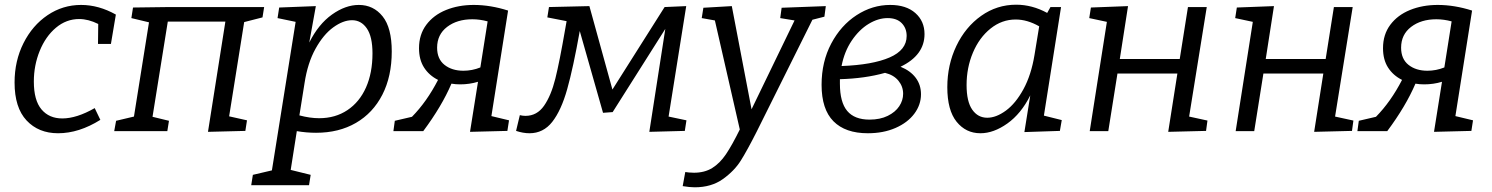

<svg xmlns="http://www.w3.org/2000/svg" viewBox="-20 -558 6347 817"><path d="M452 -371H397L398 -456Q356 -477 317 -477Q262 -477 218 -440Q174 -403 149 -341.5Q124 -280 124 -211Q124 -131 156.5 -92.5Q189 -54 245 -54Q306 -54 383 -98L407 -48Q316 9 227 9Q144 9 93 -45.5Q42 -100 42 -207Q42 -299 80 -374.5Q118 -450 182.5 -493.5Q247 -537 325 -537Q400 -537 473 -496Z M1104 -528 1097 -484 1019 -464 955 -63 1031 -46 1024 -1 865 3 939 -466H694L629 -61L699 -44L692 0H466L474 -44L550 -62L614 -463L539 -481L546 -526L699 -528Z M1647 -339Q1647 -233 1607 -155Q1567 -77 1494.5 -35Q1422 7 1325 7Q1284 7 1243 0L1217 165L1302 186L1295 230H1049L1056 186L1137 167L1238 -465L1161 -481L1168 -526L1324 -532L1296 -377Q1335 -455 1392.5 -496Q1450 -537 1507 -537Q1569 -537 1608 -488.5Q1647 -440 1647 -339ZM1254 -67Q1299 -55 1338 -55Q1407 -55 1458.5 -89.5Q1510 -124 1537.5 -186Q1565 -248 1565 -331Q1565 -402 1541 -437Q1517 -472 1478 -472Q1440 -472 1398 -441.5Q1356 -411 1322.5 -350.5Q1289 -290 1276 -205Z M2071 -64 2146 -46 2139 -1 1980 3 2014 -210Q1978 -199 1938 -199Q1919 -199 1901 -202Q1860 -106 1781 0H1654L1660 -44L1733 -61Q1796 -125 1844 -218Q1806 -237 1784.5 -270.5Q1763 -304 1763 -353Q1763 -411 1794 -452.5Q1825 -494 1878 -515.5Q1931 -537 1996 -537Q2067 -537 2142 -513ZM2024 -271 2055 -467Q2022 -476 1990 -476Q1925 -476 1882.5 -443.5Q1840 -411 1840 -355Q1840 -307 1871.5 -282Q1903 -257 1952 -257Q1989 -257 2024 -271Z M2825 -62 2901 -46 2894 -1 2743 3 2811 -435 2587 -81 2546 -78 2447 -426Q2419 -269 2393.5 -178.5Q2368 -88 2330 -39.5Q2292 9 2233 9Q2206 9 2176 -1L2192 -68Q2204 -65 2216 -65Q2265 -65 2295 -108Q2325 -151 2343 -223Q2361 -295 2385 -434L2391 -468L2309 -484L2316 -528L2488 -532L2586 -177L2808 -528L2900 -532Z M3494 -532 3488 -487 3437 -474 3200 2Q3160 81 3132.5 125Q3105 169 3056 204Q3007 239 2936 239Q2915 239 2885 234L2896 174Q2903 175 2912 176Q2921 177 2933 177Q2978 177 3010.5 157Q3043 137 3069 98.5Q3095 60 3128 -7L3022 -471L2966 -481L2973 -525L3094 -532L3178 -93L3361 -471L3300 -481L3306 -525Z M3899 -157Q3899 -112 3870.5 -74Q3842 -36 3790.5 -13.5Q3739 9 3673 9Q3577 9 3526.5 -42Q3476 -93 3476 -197Q3476 -295 3517 -372.5Q3558 -450 3625 -493.5Q3692 -537 3768 -537Q3836 -537 3875 -502.5Q3914 -468 3914 -413Q3914 -323 3812 -274Q3854 -257 3876.5 -227Q3899 -197 3899 -157ZM3561 -277Q3693 -282 3765.5 -313.5Q3838 -345 3838 -405Q3838 -438 3817 -459.5Q3796 -481 3757 -481Q3717 -481 3676.5 -456.5Q3636 -432 3604.5 -385.5Q3573 -339 3561 -277ZM3823 -159Q3823 -190 3803 -214.5Q3783 -239 3746 -248Q3661 -224 3554 -221V-202Q3554 -123 3585 -86Q3616 -49 3680 -49Q3725 -49 3757.5 -65Q3790 -81 3806.5 -106Q3823 -131 3823 -159Z M4422 -66 4498 -47 4490 -1 4339 4 4364 -152Q4325 -74 4266.5 -32.5Q4208 9 4152 9Q4090 9 4050.5 -40Q4011 -89 4011 -187Q4011 -282 4049.5 -362.5Q4088 -443 4155 -490.5Q4222 -538 4304 -538Q4372 -538 4436 -503L4450 -528H4495ZM4382 -324 4402 -446Q4351 -475 4302 -475Q4243 -475 4195 -436.5Q4147 -398 4120 -334Q4093 -270 4093 -196Q4093 -126 4117 -91.5Q4141 -57 4181 -57Q4219 -57 4260.5 -87.5Q4302 -118 4335 -178.5Q4368 -239 4382 -324Z M5115 -528 5040 -62 5118 -45 5112 -1 4951 3 4990 -245H4735L4696 0H4617L4690 -465L4615 -481L4622 -526L4780 -532L4745 -307H5000L5035 -528Z M5736 -528 5661 -62 5739 -45 5733 -1 5572 3 5611 -245H5356L5317 0H5238L5311 -465L5236 -481L5243 -526L5401 -532L5366 -307H5621L5656 -528Z M6173 -64 6248 -46 6241 -1 6082 3 6116 -210Q6080 -199 6040 -199Q6021 -199 6003 -202Q5962 -106 5883 0H5756L5762 -44L5835 -61Q5898 -125 5946 -218Q5908 -237 5886.5 -270.5Q5865 -304 5865 -353Q5865 -411 5896 -452.5Q5927 -494 5980 -515.5Q6033 -537 6098 -537Q6169 -537 6244 -513ZM6126 -271 6157 -467Q6124 -476 6092 -476Q6027 -476 5984.5 -443.5Q5942 -411 5942 -355Q5942 -307 5973.5 -282Q6005 -257 6054 -257Q6091 -257 6126 -271Z"/></svg>

Font: Bitter Pro
Style: Italic
Weight: 400
Italic angle: -9°
Designer: Sol Matas, and Bitter project Authors
Foundry: Sol Matas
Version: Version 1.010